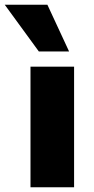

<svg xmlns="http://www.w3.org/2000/svg" viewBox="-66 -786 393 806"><path d="M62 0V-506H245V0ZM97 -570 -46 -766H133L224 -570Z"/></svg>

Font: Nunito Sans 7pt SemiCondensed Black
Style: Regular
Weight: 900
Width: 4
Designer: Vernon Adams
Foundry: Vernon Adams
Version: Version 3.101;gftools[0.9.27]